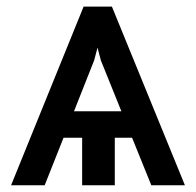

<svg xmlns="http://www.w3.org/2000/svg" viewBox="-20 -548 580 568"><path d="M427.6 0 370.7 -140.6H319.6V0H223V-140.6H168L112.2 0H12.8L227.3 -528.4H311.1L527 0ZM258.5 -369.3 198.9 -218.8H339.1L278.4 -369.3L268.5 -407Z"/></svg>

Font: Inter UI
Style: Regular
Weight: 400
Designer: Rasmus Andersson
Foundry: rsms
Version: 3.2;8d6f07862